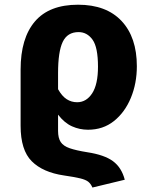

<svg xmlns="http://www.w3.org/2000/svg" viewBox="-20 -583 655 831"><path d="M380 228.7Q373.3 212.8 362.3 203.8Q351.3 194.9 327.2 189Q303.1 183.1 256.9 176.4Q165.6 163.1 117.4 114.9Q69.2 66.7 69.2 -38.5V-282.1Q69.2 -417.4 131 -490Q192.8 -562.6 317.9 -562.6Q440 -562.6 506.2 -492.1Q572.3 -421.5 572.3 -296.4Q572.3 -222.1 546.4 -159.5Q520.5 -96.9 473.3 -59.2Q426.2 -21.5 361 -21.5Q324.6 -21.5 291.8 -36.2Q259 -50.8 231.3 -86.7V-16.4Q231.3 14.4 242.8 31.8Q254.4 49.2 282.1 58.7Q309.7 68.2 357.9 75.9Q431.8 87.2 469 114.6Q506.2 142.1 520 194.9ZM231.3 -266.7V-196.9Q248.2 -166.7 268.7 -153.6Q289.2 -140.5 313.8 -140.5Q353.8 -140.5 379 -179.2Q404.1 -217.9 404.1 -294.4Q404.1 -378.5 380.5 -411.3Q356.9 -444.1 320 -444.1Q271.8 -444.1 251.5 -401.8Q231.3 -359.5 231.3 -266.7Z"/></svg>

Font: FiraCode Nerd Font Mono
Style: Bold
Weight: 700
Monospace: yes
Designer: Carrois Corporate, Edenspiekermann AG, Nikita Prokopov
Foundry: Carrois Corporate, Edenspiekermann AG, Nikita Prokopov
Version: Version 6.002;Nerd Fonts 3.3.0